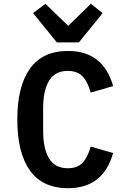

<svg xmlns="http://www.w3.org/2000/svg" viewBox="-20 -978 680 1010"><path d="M71 -349Q71 -524 137.5 -617Q204 -710 338 -710Q523 -710 575 -525L457 -491Q442 -546 415 -575.5Q388 -605 336 -605Q270 -605 238.5 -554Q207 -503 207 -409V-289Q207 -195 238.5 -144Q270 -93 336 -93Q388 -93 415 -122.5Q442 -152 457 -207L575 -173Q523 12 338 12Q204 12 137.5 -81Q71 -174 71 -349ZM279 -755 154 -909 219 -958 339 -842 458 -958 520 -909 395 -755Z"/></svg>

Font: Writer SemiBold
Style: Regular
Weight: 600
Monospace: yes
Designer: Mike Abbink, Paul van der Laan, Pieter van Rosmalen
Foundry: Bold Monday
Version: Version 2.001 2020